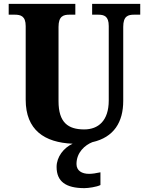

<svg xmlns="http://www.w3.org/2000/svg" viewBox="-20 -734 746 994"><path d="M417 240C437 240 480 234 500 224V158C477 163 458 166 441 166C404 166 376 150 376 115C376 55 420 17 458 2C570 -23 618 -102 618 -212V-595C618 -651 643 -658 675 -658H706V-714H457V-658H487C519 -658 543 -651 543 -599V-214C543 -109 489 -64 416 -64C333 -64 283 -99 283 -210V-595C283 -651 309 -658 340 -658H370V-714H25V-658H56C87 -658 113 -651 113 -599V-218C113 -61 210 4 356 10C310 31 273 78 273 130C273 206 321 240 417 240Z"/></svg>

Font: Noto Serif Tamil SemiCondensed ExtraBold
Style: Regular
Weight: 800
Width: 4
Designer: Indian Type Foundry, Tom Grace, and the Monotype Design Team
Foundry: Monotype Imaging Inc.
Version: Version 2.004